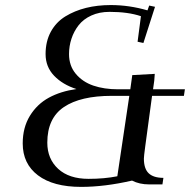

<svg xmlns="http://www.w3.org/2000/svg" viewBox="-20 -729 751 759"><path d="M69.8 -162.1Q69.8 -224.6 98.1 -271Q126.5 -317.4 173.1 -342.8Q219.7 -368.2 282.2 -377Q227.5 -394.5 193.8 -429.7Q160.2 -464.8 160.2 -515.1Q160.2 -565.4 180.9 -603.5Q201.7 -641.6 238.3 -664.1Q274.9 -686.5 320.1 -697.8Q365.2 -709 418 -709Q490.7 -709 563 -688L569.8 -707L592.8 -702.1L546.9 -559.1L523.9 -564L537.1 -665Q486.3 -682.1 413.1 -682.1Q372.6 -682.1 341.1 -667.7Q309.6 -653.3 290.8 -629.2Q272 -605 262.5 -575.9Q252.9 -546.9 252.9 -515.1Q252.9 -469.2 279.5 -437.3Q306.2 -405.3 348.9 -390.6Q391.6 -376 446.8 -376H495.1L502.9 -432.1L591.8 -437L589.8 -410.2L585 -376H710.9L707 -350.1H581.1L554.2 -150.9Q548.8 -110.8 548.8 -102.1Q548.8 -62 567.9 -43.9Q586.9 -25.9 626 -25.9L622.1 0H569.8Q531.2 0 502 -15.1Q393.6 9.8 300.8 9.8Q190.4 9.8 130.1 -35.9Q69.8 -81.5 69.8 -162.1ZM167 -165Q167 -101.1 210 -61.5Q252.9 -22 330.1 -22Q392.6 -22 443.8 -32.2L491.2 -350.1H421.9Q298.3 -350.1 232.7 -305.9Q167 -261.7 167 -165Z"/></svg>

Font: Dehuti
Style: Bold-Italic
Weight: 700
Version: Version 1.2